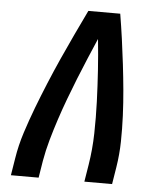

<svg xmlns="http://www.w3.org/2000/svg" viewBox="-53 -781 705 828"><g transform="rotate(5 300.0 -367.5)"><path d="M25 0 37 -74Q46 -131 64 -187Q82 -243 103 -298Q124 -353 147 -408.5Q170 -464 194.5 -518.5Q219 -573 244.5 -627Q270 -681 296 -735H434Q443 -681 450.5 -627Q458 -573 464.5 -518Q471 -463 476 -408.5Q481 -354 483.5 -298Q486 -242 485 -186Q484 -130 475 -74L463 0H343L355 -74Q366 -142 367.5 -211Q369 -280 366.5 -348Q364 -416 359.5 -483.5Q355 -551 348 -618Q329 -574 310 -529Q291 -484 273 -439Q255 -394 238 -348.5Q221 -303 206 -257.5Q191 -212 178 -166Q165 -120 157 -74L145 0Z"/></g></svg>

Font: Iosevka Curly Extended Oblique
Style: Bold
Weight: 700
Width: 7
Italic angle: -9°
Monospace: yes
Designer: Belleve Invis
Foundry: Belleve Invis
Version: Version 11.1.0; ttfautohint (v1.8.3)